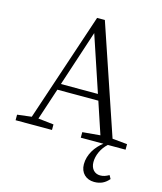

<svg xmlns="http://www.w3.org/2000/svg" viewBox="-138 -832 988 1172"><g transform="rotate(15 356.0 -246.0)"><path d="M9 0H239V-35L141 -46L207 -246H466L533 -45L421 -35V0H564C518 34 481 90 481 151C481 206 518 240 569 240C609 240 637 226 662 197L650 175C629 187 613 192 594 192C560 192 534 167 534 123C534 81 555 33 592 0H704V-35L610 -44L377 -732H328L99 -46L9 -35ZM219 -285 335 -638 453 -285Z"/></g></svg>

Font: Kiri Minchoo Light
Style: Regular
Weight: 300
Designer: Ryoko NISHIZUKA 西塚涼子 (kana & ideographs); Frank Grießhammer (Latin, Greek & Cyrillic);
akenotsuki.com/eyeben/fonts/ (U+
Foundry: Adobe
akenotsuki.com/eyeben/fonts/
Version: Version 4.002;hotconv 1.0.119;makeotfexe 2.5.65604